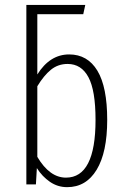

<svg xmlns="http://www.w3.org/2000/svg" viewBox="-20 -755 512 786"><path d="M263.2 -532.2Q338.4 -532.2 378.7 -465.6Q418.9 -398.9 418.9 -264.2Q418.9 -131.3 375.7 -60.1Q332.5 11.2 254.9 11.2Q216.3 11.2 184.6 -10.5Q152.8 -32.2 130.9 -66.9L127 0H87.9V-734.9H329.1L320.8 -696.8H132.8V-450.2Q184.1 -532.2 263.2 -532.2ZM250 -27.8Q371.1 -27.8 371.1 -264.2Q371.1 -384.8 342 -439Q313 -493.2 256.8 -493.2Q217.8 -493.2 188.7 -469.7Q159.7 -446.3 132.8 -401.9V-112.8Q183.1 -27.8 250 -27.8Z"/></svg>

Font: Fira Sans Compressed ExtraLight
Style: Regular
Weight: 250
Width: 1
Designer: Carrois Corporate & Edenspiekermann AG
Foundry: Carrois Corporate GbR & Edenspiekermann AG
Version: Version 4.203;PS 004.203;hotconv 1.0.88;makeotf.lib2.5.64775